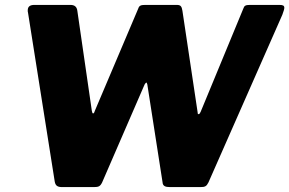

<svg xmlns="http://www.w3.org/2000/svg" viewBox="-20 -762 1178 782"><path d="M999 -742C980 -742 975 -739 971 -727L797 -306C794 -300 792 -297 789 -297C786 -297 785 -299 785 -304L723 -718C720 -735 717 -742 700 -742H572C553 -742 547 -739 543 -727L366 -310C364 -303 362 -300 359 -300C357 -300 355 -304 354 -311L295 -718C293 -734 284 -742 267 -742H120C102 -742 93 -735 93 -720C93 -716 93 -713 94 -711L203 -22C206 -6 214 0 233 0H362C382 0 388 -3 396 -19L569 -418C572 -423 575 -426 576 -426C577 -426 579 -423 580 -418L642 -20C643 -4 653 0 673 0H796C815 0 821 -3 829 -19L1130 -702C1135 -716 1138 -725 1138 -730C1138 -739 1133 -742 1118 -742Z"/></svg>

Font: Libre Franklin ExtraBold
Style: Italic
Weight: 800
Italic angle: -8°
Designer: Pablo Impallari, Rodrigo Fuenzalida
Foundry: Impallari Type
Version: Version 1.002; ttfautohint (v1.5)